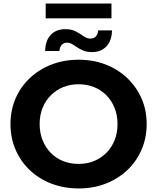

<svg xmlns="http://www.w3.org/2000/svg" viewBox="-20 -1048 884 1080"><path d="M423 12Q340 12 269.5 -15Q199 -42 147.5 -91Q96 -140 67.5 -206Q39 -272 39 -350Q39 -428 67.5 -494Q96 -560 148 -609Q200 -658 270 -685Q340 -712 422 -712Q505 -712 574.5 -685Q644 -658 695.5 -609Q747 -560 776 -494.5Q805 -429 805 -350Q805 -272 776 -205.5Q747 -139 695.5 -90.5Q644 -42 574.5 -15Q505 12 423 12ZM422 -126Q469 -126 508.5 -142Q548 -158 578 -188Q608 -218 624.5 -259Q641 -300 641 -350Q641 -400 624.5 -441Q608 -482 578.5 -512Q549 -542 509 -558Q469 -574 422 -574Q375 -574 335.5 -558Q296 -542 266 -512Q236 -482 219.5 -441Q203 -400 203 -350Q203 -301 219.5 -259.5Q236 -218 265.5 -188Q295 -158 335 -142Q375 -126 422 -126ZM498 -755Q470 -755 450 -763Q430 -771 414.5 -781.5Q399 -792 385.5 -800Q372 -808 358 -808Q338 -808 327 -795.5Q316 -783 314 -761H234Q235 -820 265.5 -852Q296 -884 348 -884Q383 -884 407 -871Q431 -858 450 -844.5Q469 -831 488 -831Q509 -831 520 -844Q531 -857 532 -877H610Q609 -820 579 -787.5Q549 -755 498 -755ZM237 -945V-1028H607V-945Z"/></svg>

Font: Montserrat Thin
Style: Bold
Weight: 700
Version: Version 9.000